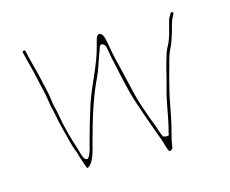

<svg xmlns="http://www.w3.org/2000/svg" viewBox="-79 -616 873 729"><g transform="rotate(-15 358.0 -252.0)"><path d="M62.2 -501.8C70.7 -464.8 83.3 -422.9 91.3 -382.4C97.2 -352.1 103.6 -335.4 108.4 -299.7C112.2 -270.8 116 -265 120.3 -241.2C124 -220.7 127.6 -203.3 133.1 -183.2C141.8 -151.7 148.7 -115.7 159.5 -89.8C165.3 -76.1 165.1 -69.8 169.7 -57.4C176 -40.5 181.4 -17.3 185.9 -14.4C211.5 -26 219.8 -66.9 230.9 -108.7C252.8 -190.8 276.5 -268.3 310.7 -339.3C322.1 -363 330 -391.9 340.3 -419.4L346 -434.5C346.6 -436.2 348 -442.2 349.4 -445.6C357.6 -466.1 373.1 -444 373.1 -444C377.5 -426.3 379.2 -409.1 383.2 -391.8C397.7 -327.8 408.2 -265.8 428.8 -205.2C440 -172.3 453.2 -132.4 464.7 -102.3L473.7 -76.3C479.5 -61.4 485.5 -46.7 489 -34.4C497.2 -5.7 500.8 7.3 507.1 4C514.1 0.3 516.4 -2.9 516.6 -3.4C520.3 -27.5 522.3 -37.9 528.9 -62.2C537.8 -95.1 543.9 -123.6 550.7 -162.2C558.5 -206.6 568.3 -240.6 577.9 -279C577.9 -279.2 578 -279.7 578.1 -279.9C587.9 -309.1 592.6 -344.5 609 -374.9C615.9 -387.8 622.7 -410.5 628.1 -427C634.2 -445.2 636.9 -467.6 648.1 -487.1L652.9 -495.8C655.8 -502 646.4 -506.5 643 -501C638.9 -493.1 632.6 -483.8 630.9 -478C622.7 -450.9 615.8 -408.2 597.9 -378.8C591.7 -368.6 586.3 -350.5 582 -334.7L574.1 -306.9C567.2 -277.2 558.5 -245 550.1 -213.7C538.7 -171.6 531.2 -109.2 518 -64.6C517.7 -63.4 517.5 -61.4 517.5 -61C517.5 -46 493.4 -56.4 493.4 -56.4C490.7 -63.2 487.1 -71.1 484.1 -80L475.3 -106.6C472.8 -114.2 468 -123.7 464.2 -134.8C452.3 -169.7 437.6 -207.7 428.8 -247.3C417.7 -297.6 405.8 -342.4 393.8 -394.2C388.3 -417.9 383.6 -451.8 378.9 -471C374.4 -489.1 364.8 -497.9 356.6 -493.8C347.9 -489.5 345.4 -474.4 340.1 -453.8C320 -375.9 282.6 -316.4 259.9 -246.6C245.7 -203.2 232.6 -157.7 220.1 -111.7C214.9 -92.7 212 -75 203.2 -57.4C192.2 -35.4 180.8 -57.4 180.8 -57.4C174.7 -69.7 172.2 -85 169.1 -94C153.9 -139.7 140.4 -187.1 131.7 -240.9C127.8 -264.6 123.3 -269.1 119.6 -301.6C115.6 -335.6 109.4 -351.3 102.7 -384.6C95.3 -421.5 80.7 -465.5 73.7 -503.7C72.5 -510.5 60.7 -508.3 62.2 -501.8Z"/></g></svg>

Font: CiSf OpenHand
Style: Hln
Weight: 400
Foundry: Cannot Into Space Fonts
Version: Version 0.7892